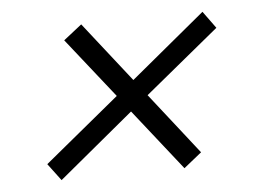

<svg xmlns="http://www.w3.org/2000/svg" viewBox="-38 -539 676 493"><g transform="rotate(-5 300.0 -292.5)"><path d="M69 -137 262 -296 140 -450 187 -487 308 -333 500 -492 532 -448 341 -291 465 -133 419 -96 295 -253 102 -93Z"/></g></svg>

Font: Radio Canada Light
Style: Italic
Weight: 300
Italic angle: -12°
Designer: Charles Daoud, Etienne Aubert Bonn, Alexandre Saumier Demers, Jacques Le Bailly
Foundry: Radio-Canada
Version: Version 2.104; ttfautohint (v1.8.4.7-5d5b);gftools[0.9.28.de